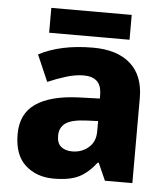

<svg xmlns="http://www.w3.org/2000/svg" viewBox="-52 -759 714 816"><g transform="rotate(5 305.0 -351.0)"><path d="M326 -559Q429 -559 485.5 -509Q542 -459 542 -363V0H425L392 -74H388Q353 -29 314 -9.5Q275 10 206 10Q134 10 86 -33Q38 -76 38 -165Q38 -252 100 -295Q162 -338 282 -343L373 -346V-359Q373 -402 353 -420Q333 -438 297 -438Q262 -438 222.5 -426Q183 -414 144 -397L95 -510Q140 -534 198 -546.5Q256 -559 326 -559ZM323 -248Q260 -245 235 -226.5Q210 -208 210 -173Q210 -141 228 -126.5Q246 -112 275 -112Q316 -112 345 -137Q374 -162 374 -206V-250ZM477 -712V-606H134V-712Z"/></g></svg>

Font: Noto Sans Khmer UI ExtraBold
Style: Regular
Weight: 800
Designer: Danh Hong and the Monotype Design Team
Foundry: Monotype Imaging Inc.
Version: Version 2.002; ttfautohint (v1.8.4.7-5d5b)